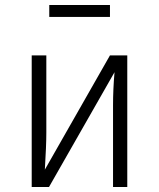

<svg xmlns="http://www.w3.org/2000/svg" viewBox="-20 -743 632 763"><path d="M485.8 0H429.2V-324.2Q429.2 -387.2 435.1 -456.1L174.8 0H106V-522.9H164.1V-215.8Q164.1 -165 158.2 -68.8L417 -522.9H485.8ZM175.8 -675.8V-723.1H417V-675.8Z"/></svg>

Font: FiraSans-Light
Style: Regular
Weight: 300
Designer: Carrois Corporate & Edenspiekermann AG
Foundry: Carrois Corporate GbR & Edenspiekermann AG
Version: Version 3.106;PS 003.106;hotconv 1.0.70;makeotf.lib2.5.58329